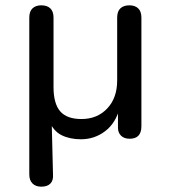

<svg xmlns="http://www.w3.org/2000/svg" viewBox="-20 -514 640 721"><path d="M135 187Q114 187 102 175Q90 163 90 141V-448Q90 -471 102 -482.5Q114 -494 135 -494Q157 -494 169 -482.5Q181 -471 181 -448V-187Q181 -125 206 -96Q231 -67 286 -67Q345 -67 382.5 -106.5Q420 -146 420 -212V-448Q420 -471 432 -482.5Q444 -494 466 -494Q487 -494 499 -482.5Q511 -471 511 -448V-40Q511 7 467 7Q446 7 434.5 -4.5Q423 -16 423 -34V-110H430Q415 -52 375 -21.5Q335 9 284 9Q242 9 211 -6.5Q180 -22 163 -63H174L179 140Q181 163 169.5 175Q158 187 135 187Z"/></svg>

Font: Nunito Medium
Style: Regular
Weight: 500
Designer: Vernon Adams
Foundry: Vernon Adams
Version: Version 3.602